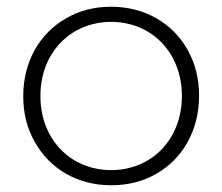

<svg xmlns="http://www.w3.org/2000/svg" viewBox="-20 -546 660 570"><path d="M49 -261C49 -210 60 -165 83 -125C128 -44 211 4 310 4C359 4 404 -7 444 -30C523 -75 571 -160 571 -261C571 -312 560 -357 537 -398C492 -478 409 -526 310 -526C261 -526 216 -515 177 -492C97 -447 49 -362 49 -261ZM100 -261C100 -390 190 -481 310 -481C430 -481 520 -390 520 -261C520 -132 430 -41 310 -41C190 -41 100 -132 100 -261Z"/></svg>

Font: Montserrat Light
Style: Regular
Weight: 300
Designer: Julieta Ulanovsky
Foundry: Julieta Ulanovsky
Version: Version 7.200